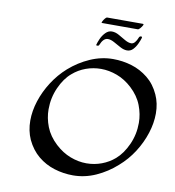

<svg xmlns="http://www.w3.org/2000/svg" viewBox="-93 -951 950 1041"><g transform="rotate(10 381.5 -430.5)"><path d="M378 7Q325 7 275 -8.5Q225 -24 185 -57Q145 -90 120 -143Q99 -190 99 -246Q99 -299 117 -354.5Q135 -410 168 -461.5Q201 -513 246 -553Q297 -598 358.5 -625Q420 -652 484 -652Q537 -652 586.5 -637Q636 -622 677 -589Q718 -556 742 -503Q763 -457 763 -401Q763 -348 745 -292Q727 -236 694 -184.5Q661 -133 615 -93Q565 -48 504 -20.5Q443 7 378 7ZM438 -70Q482 -70 522 -85Q562 -100 593 -127Q630 -159 655.5 -215Q681 -271 681 -335Q681 -383 662.5 -431Q644 -479 601 -519Q562 -555 517.5 -571.5Q473 -588 429 -588Q386 -588 346 -573.5Q306 -559 274 -531Q237 -500 211.5 -443.5Q186 -387 186 -323Q186 -275 204.5 -227.5Q223 -180 266 -140Q305 -104 349.5 -87Q394 -70 438 -70ZM549 -711Q531 -711 511 -722Q491 -733 472 -743.5Q453 -754 437 -754Q412 -754 396 -714Q395 -709 387 -708.5Q379 -708 380 -712Q383 -725 392 -745.5Q401 -766 416.5 -782Q432 -798 451 -798Q471 -798 491 -786.5Q511 -775 530 -764Q549 -753 565 -753Q576 -753 585 -763.5Q594 -774 600 -790Q603 -799 612 -799Q618 -799 617 -792Q613 -778 604 -758.5Q595 -739 581.5 -725Q568 -711 549 -711ZM389 -834Q386 -834 390 -842.5Q394 -851 401 -859.5Q408 -868 412 -868H609Q616 -868 611.5 -859.5Q607 -851 599.5 -842.5Q592 -834 587 -834Z"/></g></svg>

Font: Kings
Style: Regular
Weight: 400
Designer: Robert E. Leuschke
Foundry: Robert E. Leuschke
Version: Version 1.010; ttfautohint (v1.8.3)